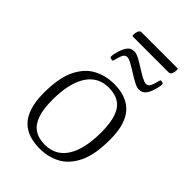

<svg xmlns="http://www.w3.org/2000/svg" viewBox="-244 -930 1046 1046"><g transform="rotate(45 279.0 -407.5)"><path d="M265 13Q222 13 185.5 1.5Q149 -10 122.5 -36Q96 -62 81 -107Q66 -152 66 -219Q66 -335 99 -401.5Q132 -468 186 -496Q240 -524 303 -524Q346 -524 382 -512.5Q418 -501 445 -475Q472 -449 487 -404Q502 -359 502 -292Q502 -176 469 -109.5Q436 -43 382.5 -15Q329 13 265 13ZM270 -22Q353 -22 396.5 -90.5Q440 -159 440 -287Q440 -357 425 -401.5Q410 -446 378.5 -467.5Q347 -489 296 -489Q214 -489 170 -420.5Q126 -352 126 -224Q126 -155 141 -110.5Q156 -66 188 -44Q220 -22 270 -22ZM417 -597Q404 -597 381 -609Q358 -621 332 -637.5Q306 -654 284 -666Q262 -678 250 -678Q235 -678 227 -663.5Q219 -649 210 -613Q209 -607 204 -607Q197 -607 191 -609.5Q185 -612 185 -616Q185 -635 193 -660.5Q201 -686 209 -699Q220 -716 231 -721.5Q242 -727 258 -727Q271 -727 294 -715Q317 -703 342.5 -686.5Q368 -670 390.5 -658Q413 -646 424 -646Q440 -646 448 -660Q456 -674 465 -710Q466 -717 471 -717Q478 -717 484 -714.5Q490 -712 490 -708Q490 -689 482 -663.5Q474 -638 466 -625Q455 -608 444 -602.5Q433 -597 417 -597ZM195 -778Q191 -778 189 -779.5Q187 -781 187 -787Q187 -801 192 -814.5Q197 -828 210 -828H483Q487 -828 489 -826.5Q491 -825 491 -819Q491 -804 486 -791Q481 -778 468 -778Z"/></g></svg>

Font: Briem Hand Thin
Style: Regular
Weight: 100
Designer: Gunnlaugur SE Briem, Eben Sorkin
Foundry: Sorkin Type Co.
Version: Version 1.003